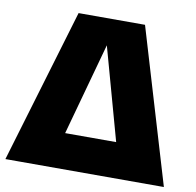

<svg xmlns="http://www.w3.org/2000/svg" viewBox="-82 -824 928 908"><g transform="rotate(10 382.5 -370.0)"><path d="M2 0 223 -740H542L763 0ZM234 -79.5 220.5 -170H542.5L529 -79.5L371.5 -647.5H390.5Z"/></g></svg>

Font: Encode Sans SC Black
Style: Regular
Weight: 900
Version: Version 3.002